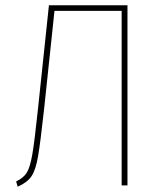

<svg xmlns="http://www.w3.org/2000/svg" viewBox="-20 -701 612 726"><path d="M462 -681V0H440V-660H186L147 -291Q133 -163 124 -110.5Q115 -58 99 -34.5Q83 -11 47 5L41 -15Q69 -28 81.5 -48.5Q94 -69 102.5 -119Q111 -169 124 -293L165 -681Z"/></svg>

Font: Fira Sans Condensed Thin
Style: Regular
Weight: 250
Width: 3
Designer: Carrois Corporate & Edenspiekermann AG
Foundry: Carrois Corporate GbR & Edenspiekermann AG
Version: Version 4.203